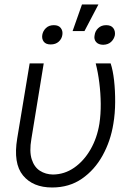

<svg xmlns="http://www.w3.org/2000/svg" viewBox="-20 -830 595 860"><path d="M112.8 -545.9H175.8L120.6 -208Q110.8 -151.4 122.1 -116.5Q133.3 -81.5 158.7 -65.2Q184.1 -48.8 217.3 -48.3Q269 -48.8 312.3 -78.9Q355.5 -108.9 385.3 -160.4Q415 -211.9 425.3 -276.4Q431.6 -317.9 431.2 -365.2Q430.7 -412.6 424.8 -459.7Q418.9 -506.8 408.7 -545.9H475.6Q485.8 -515.6 491 -469.7Q496.1 -423.8 495.8 -372.8Q495.6 -321.8 487.8 -275.9Q475.6 -198.7 439.7 -133.8Q403.8 -68.8 346.9 -29.5Q290 9.8 213.4 9.8Q127.4 9.8 83 -44.2Q38.6 -98.1 57.1 -210ZM305.2 -690.9 347.2 -810.1H420.9L358.4 -690.9ZM169.4 -673.8Q172.4 -691.4 185.8 -704.3Q199.2 -717.3 221.2 -717.3Q242.7 -717.3 252.4 -704.3Q262.2 -691.4 259.3 -673.8Q256.8 -655.8 242.9 -643.3Q229 -630.9 207 -630.9Q185.5 -630.9 176 -643.3Q166.5 -655.8 169.4 -673.8ZM403.8 -672.4Q406.2 -691.4 420.2 -704.3Q434.1 -717.3 455.6 -717.3Q477.5 -717.3 487.3 -704.3Q497.1 -691.4 494.6 -672.4Q490.7 -654.3 477.3 -642.1Q463.9 -629.9 441.9 -629.4Q420.4 -629.9 410.2 -642.1Q399.9 -654.3 403.8 -672.4Z"/></svg>

Font: Inter Tight Light
Style: Italic
Weight: 300
Italic angle: -9.39999°
Designer: Rasmus Andersson
Foundry: rsms
Version: Version 3.004